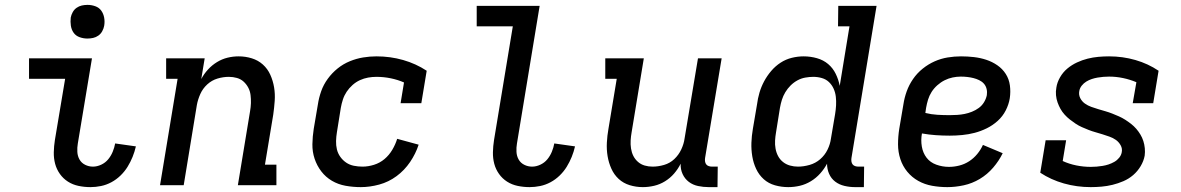

<svg xmlns="http://www.w3.org/2000/svg" viewBox="-20 -759 4840 787"><path d="M351 8Q326 8 302 3Q278 -2 258.5 -14.5Q239 -27 225.5 -46Q212 -65 206 -87.5Q200 -110 200.5 -135Q201 -160 205 -185L247 -436H99V-520H357L299 -171Q296 -154 297 -136.5Q298 -119 306 -105Q314 -91 329 -83.5Q344 -76 361 -76Q378 -76 395 -84Q412 -92 423.5 -106Q435 -120 442 -137Q449 -154 452 -171L537 -159Q532 -137 523.5 -116Q515 -95 503 -75.5Q491 -56 474 -39.5Q457 -23 436.5 -12Q416 -1 394 3.5Q372 8 351 8ZM338 -601Q322 -601 306.5 -606.5Q291 -612 282 -624.5Q273 -637 270.5 -653.5Q268 -670 270 -687Q272 -698 278 -709Q284 -720 294 -727Q304 -734 315.5 -736.5Q327 -739 339 -739Q355 -739 370.5 -733.5Q386 -728 395 -715.5Q404 -703 407 -686.5Q410 -670 407 -653Q405 -642 399 -631Q393 -620 383 -613Q373 -606 361.5 -603.5Q350 -601 338 -601Z M636 0 708 -436H661V-520H819L805 -435Q816 -456 832.5 -474Q849 -492 869.5 -504.5Q890 -517 912.5 -522.5Q935 -528 958 -528Q986 -528 1012 -520Q1038 -512 1057.5 -494.5Q1077 -477 1088 -452.5Q1099 -428 1103.5 -401Q1108 -374 1106 -345.5Q1104 -317 1100 -289L1066 -84H1113V0H955L1005 -303Q1008 -320 1008.5 -336.5Q1009 -353 1007 -369.5Q1005 -386 997.5 -400Q990 -414 978.5 -424.5Q967 -435 951 -439.5Q935 -444 918 -444Q895 -444 871.5 -437Q848 -430 829.5 -413Q811 -396 801 -373.5Q791 -351 787 -329L733 0Z M1459 8Q1427 8 1396.5 2.5Q1366 -3 1340.5 -18Q1315 -33 1297 -56.5Q1279 -80 1269.5 -108.5Q1260 -137 1260.5 -168Q1261 -199 1266 -231L1283 -331Q1287 -358 1296.5 -385Q1306 -412 1323.5 -436Q1341 -460 1364 -478.5Q1387 -497 1414 -508Q1441 -519 1468.5 -523.5Q1496 -528 1523 -528Q1580 -528 1632.5 -513Q1685 -498 1729 -469L1707 -336H1622L1636 -421Q1611 -432 1582 -438Q1553 -444 1523 -444Q1506 -444 1489 -441Q1472 -438 1455.5 -430.5Q1439 -423 1425 -410.5Q1411 -398 1401 -383Q1391 -368 1385.5 -351Q1380 -334 1377 -317L1361 -217Q1358 -199 1357.5 -181Q1357 -163 1361 -146.5Q1365 -130 1375 -116Q1385 -102 1399 -92.5Q1413 -83 1430.5 -79.5Q1448 -76 1466 -76Q1489 -76 1513 -83.5Q1537 -91 1556 -107Q1575 -123 1588 -145Q1601 -167 1608 -190L1696 -166Q1684 -129 1661 -95Q1638 -61 1605.5 -37Q1573 -13 1534.5 -2.5Q1496 8 1459 8Z M2151 8Q2126 8 2102 3Q2078 -2 2058.5 -14.5Q2039 -27 2025.5 -46Q2012 -65 2006 -87.5Q2000 -110 2000.5 -135Q2001 -160 2005 -185L2082 -651H1934V-735H2192L2099 -171Q2096 -154 2097 -136.5Q2098 -119 2106 -105Q2114 -91 2129 -83.5Q2144 -76 2161 -76Q2178 -76 2195 -84Q2212 -92 2223.5 -106Q2235 -120 2242 -137Q2249 -154 2252 -171L2337 -159Q2332 -137 2323.5 -116Q2315 -95 2303 -75.5Q2291 -56 2274 -39.5Q2257 -23 2236.5 -12Q2216 -1 2194 3.5Q2172 8 2151 8Z M2615 8Q2587 8 2561 0Q2535 -8 2516 -25.5Q2497 -43 2486 -67.5Q2475 -92 2470.5 -119Q2466 -146 2467.5 -174.5Q2469 -203 2474 -231L2508 -436H2461V-520H2619L2569 -217Q2566 -200 2565 -183.5Q2564 -167 2566.5 -150.5Q2569 -134 2576 -120Q2583 -106 2595 -95.5Q2607 -85 2622.5 -80.5Q2638 -76 2655 -76Q2678 -76 2702 -83Q2726 -90 2744 -107Q2762 -124 2772.5 -146.5Q2783 -169 2786 -191L2841 -520H2938L2870 -111Q2869 -104 2870 -97Q2871 -90 2875 -85Q2879 -80 2885.5 -78Q2892 -76 2899 -76H2922L2921 8H2885Q2863 8 2841.5 3.5Q2820 -1 2803.5 -13.5Q2787 -26 2778 -45.5Q2769 -65 2770 -88Q2759 -66 2743 -47.5Q2727 -29 2706 -16Q2685 -3 2661.5 2.5Q2638 8 2615 8Z M3211 8Q3183 8 3156.5 0.5Q3130 -7 3110.5 -24.5Q3091 -42 3079.5 -66.5Q3068 -91 3063.5 -118.5Q3059 -146 3060 -174Q3061 -202 3066 -231L3083 -331Q3086 -355 3093 -379Q3100 -403 3112 -425.5Q3124 -448 3141 -468Q3158 -488 3179.5 -502Q3201 -516 3225.5 -522Q3250 -528 3274 -528Q3302 -528 3328.5 -520.5Q3355 -513 3374.5 -496.5Q3394 -480 3405.5 -456.5Q3417 -433 3422 -407L3462 -651H3415L3416 -735H3573L3470 -111Q3469 -104 3470 -97Q3471 -90 3475 -85Q3479 -80 3485.5 -78Q3492 -76 3499 -76H3522L3521 8H3485Q3463 8 3441.5 3Q3420 -2 3403.5 -14.5Q3387 -27 3378.5 -46.5Q3370 -66 3370 -88Q3359 -67 3342 -48Q3325 -29 3303.5 -16Q3282 -3 3258.5 2.5Q3235 8 3211 8ZM3251 -76Q3274 -76 3298.5 -83Q3323 -90 3342 -106.5Q3361 -123 3372 -145.5Q3383 -168 3386 -191L3403 -291Q3406 -309 3407 -327Q3408 -345 3406 -362.5Q3404 -380 3397 -395.5Q3390 -411 3378 -422.5Q3366 -434 3349 -439Q3332 -444 3314 -444Q3298 -444 3281 -441Q3264 -438 3248.5 -429.5Q3233 -421 3220.5 -408.5Q3208 -396 3199 -381Q3190 -366 3185 -350Q3180 -334 3177 -317L3161 -217Q3158 -200 3157 -183Q3156 -166 3159 -149.5Q3162 -133 3169.5 -119Q3177 -105 3189.5 -95Q3202 -85 3218 -80.5Q3234 -76 3251 -76Z M3863 8Q3831 8 3800.5 2.5Q3770 -3 3744 -17.5Q3718 -32 3699 -55Q3680 -78 3670.5 -107Q3661 -136 3661 -167.5Q3661 -199 3666 -231L3683 -331Q3687 -358 3696.5 -384.5Q3706 -411 3722.5 -435Q3739 -459 3762 -477.5Q3785 -496 3811 -507.5Q3837 -519 3864.5 -523.5Q3892 -528 3919 -528Q3946 -528 3972 -525Q3998 -522 4022.5 -514Q4047 -506 4068 -491.5Q4089 -477 4102.5 -456Q4116 -435 4119.5 -409Q4123 -383 4119 -356Q4115 -331 4102.5 -306.5Q4090 -282 4069.5 -263.5Q4049 -245 4024.5 -233Q4000 -221 3975 -214.5Q3950 -208 3924 -205.5Q3898 -203 3873 -203Q3844 -203 3815.5 -205Q3787 -207 3759 -212Q3754 -185 3758.5 -158.5Q3763 -132 3778 -112.5Q3793 -93 3818 -84Q3843 -75 3870 -75Q3891 -75 3912.5 -80.5Q3934 -86 3952.5 -98Q3971 -110 3985.5 -127.5Q4000 -145 4009 -165L4090 -131Q4075 -100 4051 -72Q4027 -44 3996 -25.5Q3965 -7 3930.5 0.5Q3896 8 3863 8ZM3873 -287Q3888 -287 3903.5 -288Q3919 -289 3934 -292Q3949 -295 3964 -301Q3979 -307 3992 -316.5Q4005 -326 4013.5 -340Q4022 -354 4025 -369Q4027 -382 4024 -394.5Q4021 -407 4013 -416Q4005 -425 3993.5 -430.5Q3982 -436 3970 -439Q3958 -442 3945 -443.5Q3932 -445 3918 -445Q3902 -445 3885 -441.5Q3868 -438 3852 -430Q3836 -422 3822 -409.5Q3808 -397 3798.5 -382Q3789 -367 3784 -350.5Q3779 -334 3776 -317L3773 -296Q3797 -290 3822 -288.5Q3847 -287 3873 -287Z M4451 8Q4394 8 4341 -7Q4288 -22 4244 -51L4266 -184H4350L4336 -99Q4362 -87 4391.5 -81Q4421 -75 4451 -75Q4463 -75 4475 -76Q4487 -77 4499.5 -79Q4512 -81 4524 -85Q4536 -89 4547.5 -95.5Q4559 -102 4567.5 -112.5Q4576 -123 4578 -135Q4581 -150 4573.5 -163.5Q4566 -177 4554 -185.5Q4542 -194 4527.5 -199Q4513 -204 4499 -208.5Q4485 -213 4470.5 -217Q4456 -221 4442 -226.5Q4428 -232 4414.5 -238Q4401 -244 4389 -252Q4377 -260 4365.5 -269Q4354 -278 4344 -289Q4334 -300 4327 -312.5Q4320 -325 4315 -339Q4310 -353 4308.5 -368.5Q4307 -384 4310 -400Q4313 -421 4325 -442Q4337 -463 4355 -478Q4373 -493 4394.5 -503Q4416 -513 4438 -518.5Q4460 -524 4482 -526Q4504 -528 4526 -528Q4582 -528 4634 -513Q4686 -498 4729 -469L4707 -336H4623L4638 -422Q4612 -433 4583.5 -439Q4555 -445 4526 -445Q4514 -445 4502.5 -444Q4491 -443 4479 -441Q4467 -439 4455 -435Q4443 -431 4432.5 -424.5Q4422 -418 4414 -408Q4406 -398 4404 -386Q4401 -370 4408 -356.5Q4415 -343 4427 -334.5Q4439 -326 4453 -321Q4467 -316 4482 -311.5Q4497 -307 4511 -303Q4525 -299 4539 -293.5Q4553 -288 4566.5 -282Q4580 -276 4592.5 -268Q4605 -260 4616.5 -251Q4628 -242 4637.5 -231Q4647 -220 4654.5 -207.5Q4662 -195 4666.5 -181Q4671 -167 4672.5 -151.5Q4674 -136 4672 -121Q4668 -99 4655.5 -78Q4643 -57 4625 -41.5Q4607 -26 4585 -16.5Q4563 -7 4540.5 -1.5Q4518 4 4495.5 6Q4473 8 4451 8Z"/></svg>

Font: Iosevka HT Medium Extended
Style: Italic
Weight: 500
Width: 7
Italic angle: -9°
Monospace: yes
Designer: Belleve Invis
Foundry: Belleve Invis
Version: Version 32.3.0; ttfautohint (v1.8.4)